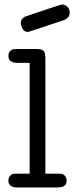

<svg xmlns="http://www.w3.org/2000/svg" viewBox="-20 -827 331 847"><path d="M17.1 -29.8Q17.1 -43.9 24.7 -51.5Q32.2 -59.1 38.6 -60.1Q44.9 -61 57.1 -61H110.8V-549.8H57.1Q17.1 -549.8 17.1 -580.1Q17.1 -594.2 24.7 -601.6Q32.2 -608.9 38.6 -609.9Q44.9 -610.8 57.1 -610.8H140.1Q165 -610.8 172.6 -602.5Q180.2 -594.2 180.2 -569.8V-61H233.9Q246.1 -61 252.4 -60.1Q258.8 -59.1 266.4 -51.5Q273.9 -43.9 273.9 -29.8Q273.9 0 233.9 0H57.1Q17.1 0 17.1 -29.8ZM71.8 -727.1Q71.8 -736.8 78.4 -743.9Q85 -751 89.4 -753.2Q93.8 -755.4 104 -758.3Q248 -807.1 253.9 -807.1Q267.1 -807.1 277.3 -797.1Q287.6 -787.1 287.6 -772Q287.6 -746.1 255.9 -736.3Q107.9 -686.5 104 -686Q86.9 -686 79.3 -700.4Q71.8 -714.8 71.8 -727.1Z"/></svg>

Font: CMU Typewriter Text Variable Width
Style: Medium
Weight: 500
Version: Version 0.7.0